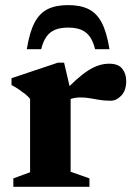

<svg xmlns="http://www.w3.org/2000/svg" viewBox="-20 -714 514 734"><path d="M397.5 -470.5Q432 -470.5 447.2 -451.5Q462.5 -432.5 462.5 -404.5Q462.5 -368.5 444 -348.8Q425.5 -329 404 -329Q379.5 -329 361 -332Q342.5 -335 325.2 -338.2Q308 -341.5 286.5 -341.5Q274 -341.5 263 -339.2Q252 -337 241.8 -332Q231.5 -327 220.5 -318.5L207.5 -345.5Q241 -381.5 267.5 -405.5Q294 -429.5 316 -443.8Q338 -458 357.8 -464.2Q377.5 -470.5 397.5 -470.5ZM250 -367.5V-57.5L322 -32V0H31V-32L95 -55.5V-336Q87.5 -345.5 76.8 -354Q66 -362.5 53 -371.5Q40 -380.5 24 -389V-415L201.5 -474.5H225ZM240.5 -608.5Q210.5 -608.5 190.2 -600Q170 -591.5 157.2 -573.2Q144.5 -555 137.5 -526H82.5Q93 -591 112 -627.2Q131 -663.5 162.2 -679Q193.5 -694.5 240.5 -694.5Q287.5 -694.5 318.8 -679Q350 -663.5 369 -627.2Q388 -591 398.5 -526H343.5Q336.5 -555 323.8 -573.2Q311 -591.5 290.8 -600Q270.5 -608.5 240.5 -608.5Z"/></svg>

Font: Newsreader
Style: Bold
Weight: 700
Designer: Hugues Gentile
Foundry: Production Type
Version: Version 1.003